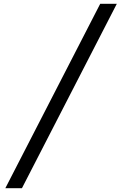

<svg xmlns="http://www.w3.org/2000/svg" viewBox="-20 -843 640 1006"><path d="M8 143 505 -823H592L95 143Z"/></svg>

Font: Iosevka Plex Etoile
Style: Italic
Weight: 400
Italic angle: -9°
Designer: Belleve Invis
Foundry: Belleve Invis
Version: Version 25.1.1; ttfautohint (v1.8.4)